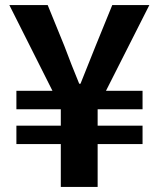

<svg xmlns="http://www.w3.org/2000/svg" viewBox="-20 -741 629 761"><path d="M221 0H367V-170H545V-243H367V-308H545V-381H400L572 -721H425L359 -559C339 -510 319 -460 299 -409H294C273 -459 254 -509 235 -559L169 -721H17L188 -381H45V-308H221V-243H45V-170H221Z"/></svg>

Font: Source Han Sans CN
Style: Bold
Weight: 700
Designer: Ryoko NISHIZUKA 西塚涼子 (kana, bopomofo & ideographs); Paul D. Hunt (Latin, Greek & Cyrillic); Sandoll Communications 산돌커뮤니
Foundry: Adobe
Version: Version 2.001;hotconv 1.0.107;makeotfexe 2.5.65593